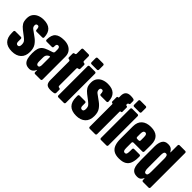

<svg xmlns="http://www.w3.org/2000/svg" viewBox="154 -2049 3183 3183"><g transform="rotate(45 1745.5 -457.5)"><path d="M19 -245.6Q19 -256.8 25.6 -263.4Q32.2 -270 43.5 -270H170.4Q181.6 -270 188.2 -263.4Q194.8 -256.8 194.8 -245.6V-184.1Q194.8 -159.2 204.6 -145Q214.4 -130.9 235.8 -130.9Q273.9 -130.9 273.9 -188Q273.9 -235.8 253.9 -259.5Q233.9 -283.2 205.1 -305.2L111.8 -377Q67.9 -411.1 44.9 -449.2Q22 -487.3 22 -555.2Q22 -618.2 52 -659.2Q82 -700.2 131.6 -720.2Q181.2 -740.2 238.8 -740.2Q446.3 -740.2 451.7 -538.6Q452.1 -527.3 445.3 -520.8Q438.5 -514.2 427.2 -514.2H295.4Q284.2 -514.2 277.6 -520.8Q271 -527.3 271 -538.6V-542Q271 -564 263.4 -584.5Q255.9 -605 233.9 -605Q196.8 -605 196.8 -565.9Q196.8 -526.4 228 -503.9L336.4 -424.8Q387.2 -388.2 421.6 -337.9Q456.1 -287.6 456.1 -204.1Q456.1 -100.6 397.2 -46.4Q338.4 7.8 235.8 7.8Q19 7.8 19 -211.9Z M726.6 -465.3Q736.8 -469.2 743.2 -477.8Q749.5 -486.3 749.5 -497.6V-548.3Q749.5 -607.4 710.9 -607.4Q675.8 -607.4 675.8 -559.6V-540Q675.8 -528.8 669.2 -522.2Q662.6 -515.6 651.4 -515.6H530.3Q519 -515.6 512.2 -522.2Q505.4 -528.8 505.4 -540Q505.9 -649.4 557.1 -694.8Q608.4 -740.2 717.8 -740.2Q719.2 -740.2 720.2 -740.2Q778.8 -740.2 825.2 -719.5Q871.6 -698.7 898.7 -658.2Q925.8 -617.7 925.8 -558.1V-24.4Q925.8 -13.2 919.2 -6.6Q912.6 0 901.4 0H776.4Q765.1 0 758.5 -6.6Q752 -13.2 752 -24.4V-62.5Q752 -73.7 750 -73.7Q748.5 -73.7 744.1 -64Q731.4 -34.7 710 -16.6Q680.7 7.8 643.1 7.8Q582 7.8 550 -20.5Q518.1 -48.8 506.3 -98.1Q494.6 -147.5 494.6 -210Q494.6 -276.9 507.8 -319.6Q521 -362.3 553 -389.6Q585 -417 641.1 -436ZM749 -364.7Q749 -381.8 736.8 -381.8Q732.4 -381.8 727.1 -378.9Q706.5 -367.7 692.9 -352.5Q672.9 -330.6 672.9 -287.1V-192.9Q672.9 -127.9 711.9 -127.9Q733.4 -127.9 741.2 -146Q749 -164.1 749 -185.1Z M1023.4 -546.4Q1023.4 -557.6 1016.8 -564.2Q1010.3 -570.8 999 -570.8Q987.8 -570.8 981 -577.4Q974.1 -584 974.1 -595.2V-679.7Q974.1 -690.9 980.7 -697.5Q987.3 -704.1 998.5 -704.1Q1009.8 -704.1 1016.6 -710.7Q1023.4 -717.3 1023.4 -728.5V-835Q1023.4 -846.2 1030 -852.8Q1036.6 -859.4 1047.9 -859.4H1168.9Q1180.2 -859.4 1186.8 -852.8Q1193.4 -846.2 1193.4 -835V-728.5Q1193.4 -717.3 1200 -710.7Q1206.5 -704.1 1217.8 -704.1Q1229 -704.1 1235.8 -697.5Q1242.7 -690.9 1242.7 -679.7V-595.2Q1242.7 -584 1236.1 -577.4Q1229.5 -570.8 1218.3 -570.8Q1207 -570.8 1200.2 -564.2Q1193.4 -557.6 1193.4 -546.4V-155.3Q1193.4 -137.2 1199.2 -129.9Q1204.6 -123 1218.3 -122.6Q1242.7 -121.1 1242.7 -100.1V-29.8Q1242.7 -18.6 1236.1 -10.5Q1229.5 -2.4 1218.8 0L1206.1 2.4Q1177.7 7.8 1148.4 7.8Q1146 7.8 1143.6 7.8Q1072.8 7.8 1048.1 -22.2Q1023.4 -52.2 1023.4 -114.3Z M1321.8 -777.3Q1310.5 -777.3 1304 -783.9Q1297.4 -790.5 1297.4 -801.8V-898.4Q1297.4 -909.7 1304 -916.3Q1310.5 -922.9 1321.8 -922.9H1447.8Q1459 -922.9 1465.6 -916.3Q1472.2 -909.7 1472.2 -898.4V-801.8Q1472.2 -790.5 1465.6 -783.9Q1459 -777.3 1447.8 -777.3ZM1321.8 0Q1310.5 0 1304 -6.6Q1297.4 -13.2 1297.4 -24.4V-708Q1297.4 -719.2 1304 -725.8Q1310.5 -732.4 1321.8 -732.4H1447.8Q1459 -732.4 1465.6 -725.8Q1472.2 -719.2 1472.2 -708V-24.4Q1472.2 -13.2 1465.6 -6.6Q1459 0 1447.8 0Z M1525.4 -245.6Q1525.4 -256.8 1532 -263.4Q1538.6 -270 1549.8 -270H1676.8Q1688 -270 1694.6 -263.4Q1701.2 -256.8 1701.2 -245.6V-184.1Q1701.2 -159.2 1710.9 -145Q1720.7 -130.9 1742.2 -130.9Q1780.3 -130.9 1780.3 -188Q1780.3 -235.8 1760.3 -259.5Q1740.2 -283.2 1711.4 -305.2L1618.2 -377Q1574.2 -411.1 1551.3 -449.2Q1528.3 -487.3 1528.3 -555.2Q1528.3 -618.2 1558.3 -659.2Q1588.4 -700.2 1637.9 -720.2Q1687.5 -740.2 1745.1 -740.2Q1952.6 -740.2 1958 -538.6Q1958.5 -527.3 1951.7 -520.8Q1944.8 -514.2 1933.6 -514.2H1801.8Q1790.5 -514.2 1783.9 -520.8Q1777.3 -527.3 1777.3 -538.6V-542Q1777.3 -564 1769.8 -584.5Q1762.2 -605 1740.2 -605Q1703.1 -605 1703.1 -565.9Q1703.1 -526.4 1734.4 -503.9L1842.8 -424.8Q1893.6 -388.2 1928 -337.9Q1962.4 -287.6 1962.4 -204.1Q1962.4 -100.6 1903.6 -46.4Q1844.7 7.8 1742.2 7.8Q1525.4 7.8 1525.4 -211.9Z M2056.6 0Q2045.4 0 2038.8 -6.6Q2032.2 -13.2 2032.2 -24.4V-551.3Q2032.2 -558.1 2027.8 -562.5Q2023.4 -566.9 2016.6 -566.9Q2009.3 -566.9 2004.9 -571.3Q2000.5 -575.7 2000.5 -582.5V-684.6Q2000.5 -691.4 2004.9 -695.8Q2009.3 -700.2 2016.1 -700.2Q2023.4 -700.2 2027.8 -704.6Q2032.2 -709 2032.2 -715.8V-750Q2032.2 -868.2 2150.4 -868.2Q2188.5 -868.2 2216.8 -861.3Q2227.1 -858.9 2233.6 -849.9Q2240.2 -840.8 2240.2 -829.6V-770.5Q2240.2 -761.7 2235.1 -756.6Q2230 -751.5 2215.8 -747.6Q2208 -745.6 2205.6 -737.8Q2203.1 -730.5 2202.6 -719.2Q2202.1 -710.9 2207.3 -705.6Q2212.4 -700.2 2221.2 -700.2Q2230 -700.2 2235.1 -694.8Q2240.2 -689.5 2240.2 -681.2V-582Q2240.2 -574.2 2235.6 -569.6Q2231 -564.9 2223.1 -564.9Q2214.8 -564.9 2210.2 -560.3Q2205.6 -555.7 2205.6 -547.9V-24.4Q2205.6 -13.2 2199 -6.6Q2192.4 0 2181.2 0Z M2319.8 -777.3Q2308.6 -777.3 2302 -783.9Q2295.4 -790.5 2295.4 -801.8V-898.4Q2295.4 -909.7 2302 -916.3Q2308.6 -922.9 2319.8 -922.9H2445.8Q2457 -922.9 2463.6 -916.3Q2470.2 -909.7 2470.2 -898.4V-801.8Q2470.2 -790.5 2463.6 -783.9Q2457 -777.3 2445.8 -777.3ZM2319.8 0Q2308.6 0 2302 -6.6Q2295.4 -13.2 2295.4 -24.4V-708Q2295.4 -719.2 2302 -725.8Q2308.6 -732.4 2319.8 -732.4H2445.8Q2457 -732.4 2463.6 -725.8Q2470.2 -719.2 2470.2 -708V-24.4Q2470.2 -13.2 2463.6 -6.6Q2457 0 2445.8 0Z M2963.4 -374.5Q2962.9 -363.3 2956.1 -356.7Q2949.2 -350.1 2938 -350.1H2732.9Q2721.7 -350.1 2715.1 -343.5Q2708.5 -336.9 2708.5 -325.7V-208.5Q2708.5 -189 2710.9 -170.2Q2713.4 -151.4 2721.9 -139.2Q2730.5 -127 2749.5 -127Q2776.9 -127 2783.7 -150.6Q2790.5 -174.3 2790.5 -212.4V-258.3Q2790.5 -269.5 2797.1 -276.1Q2803.7 -282.7 2814.9 -282.7H2939.9Q2951.2 -282.7 2957.8 -276.1Q2964.4 -269.5 2964.4 -258.3V-241.2Q2964.4 -159.2 2944.1 -103.8Q2923.8 -48.3 2875.7 -20.3Q2827.6 7.8 2744.6 7.8Q2666.5 7.8 2620.1 -21.5Q2573.7 -50.8 2553.7 -106Q2533.7 -161.1 2533.7 -238.8V-533.2Q2533.7 -635.3 2592.3 -687.7Q2650.9 -740.2 2753.4 -740.2Q2964.4 -740.2 2964.4 -533.2V-480ZM2707.5 -461.4Q2707.5 -450.2 2714.1 -443.6Q2720.7 -437 2731.9 -437H2766.1Q2777.3 -437 2783.9 -443.6Q2790.5 -450.2 2790.5 -461.4V-535.6Q2790.5 -575.2 2780.8 -592.5Q2771 -609.9 2751.5 -609.9Q2730.5 -609.9 2719 -593.3Q2707.5 -576.7 2707.5 -535.6Z M3270.5 -676.3Q3275.4 -667 3277.8 -667Q3280.8 -667 3280.8 -678.7V-835Q3280.8 -846.2 3287.4 -852.8Q3293.9 -859.4 3305.2 -859.4H3434.1Q3445.3 -859.4 3451.9 -852.8Q3458.5 -846.2 3458.5 -835V-24.4Q3458.5 -13.2 3451.9 -6.6Q3445.3 0 3434.1 0H3305.2Q3293.9 0 3287.4 -6.6Q3280.8 -13.2 3280.8 -24.4V-53.2Q3280.8 -64.5 3278.3 -64.5Q3275.9 -64.5 3271 -55.2Q3258.8 -31.2 3242.2 -15.1Q3218.3 7.8 3171.9 7.8Q3121.1 7.8 3091.3 -10.7Q3061.5 -29.3 3046.9 -62Q3032.2 -94.7 3027.6 -138.7Q3022.9 -182.6 3022.9 -232.9V-551.3Q3022.9 -635.7 3053 -688Q3083 -740.2 3154.8 -740.2Q3155.8 -740.2 3157.2 -740.2Q3209 -740.2 3236.8 -717.8Q3256.8 -701.7 3270.5 -676.3ZM3238.8 -128.9Q3263.7 -128.9 3272.2 -148.9Q3280.8 -168.9 3280.8 -220.7V-528.8Q3280.8 -554.7 3273.2 -579.8Q3265.6 -605 3239.7 -605Q3211.4 -605 3204.1 -581.1Q3196.8 -557.1 3196.8 -528.8V-220.7Q3196.8 -128.9 3238.8 -128.9Z"/></g></svg>

Font: Fz Anton Round
Style: Regular
Weight: 400
Designer: Vernon Adams
Foundry: Vernon Adams
Version: Version 2.0 Mod + VH boi FontZin